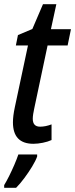

<svg xmlns="http://www.w3.org/2000/svg" viewBox="-26 -679 360 920"><path d="M134 10Q36 10 36 -93Q36 -123 45 -165L108 -461H50L60 -511L129 -540L180 -659H244L218 -539H314L298 -461H202L138 -159Q135 -146 133 -132.5Q131 -119 131 -110Q131 -72 166 -72Q192 -72 221 -83V-8Q204 0 179.5 5Q155 10 134 10ZM-6 208Q5 190 18 164Q31 138 43 110Q55 82 62 61H152V71Q145 91 128 119Q111 147 90.5 174.5Q70 202 51 221H-6Z"/></svg>

Font: Noto Sans Condensed Medium
Style: Italic
Weight: 500
Width: 3
Italic angle: -12°
Designer: Monotype Design Team
Foundry: Monotype Imaging Inc.
Version: Version 2.013; ttfautohint (v1.8.4.7-5d5b)